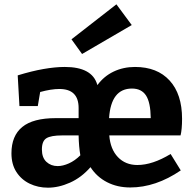

<svg xmlns="http://www.w3.org/2000/svg" viewBox="-20 -856 897 889"><path d="M70 -365 62 -507Q127 -527 181.5 -536.5Q236 -546 280 -546Q406 -546 430 -465L431 -462Q461 -503 506 -524.5Q551 -546 605 -546Q708 -546 765.5 -483Q823 -420 823 -306Q823 -257 816 -229H486Q491 -165 526 -128.5Q561 -92 616 -92Q686 -92 770 -143L817 -67Q701 12 583 12Q523 12 475.5 -12.5Q428 -37 399 -82Q357 -34 304.5 -10.5Q252 13 202 13Q156 13 117.5 -5.5Q79 -24 56 -59.5Q33 -95 33 -146Q33 -227 83 -268Q133 -309 238 -309H344V-356Q344 -444 255 -444Q217 -444 166 -430L155 -365ZM591 -446Q494 -446 485 -309H678Q677 -382 656 -414Q635 -446 591 -446ZM247 -87Q271 -87 299 -99.5Q327 -112 352 -137Q345 -177 344 -229H268Q216 -229 195 -216Q174 -203 174 -164Q174 -126 195 -106.5Q216 -87 247 -87ZM360 -606 311 -674 519 -836 590 -740Z"/></svg>

Font: Bitter
Style: Bold
Weight: 700
Designer: Sol Matas, and Bitter project Authors
Foundry: Sol Matas
Version: Version 2.001